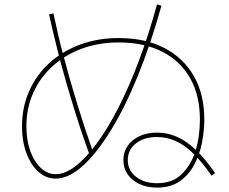

<svg xmlns="http://www.w3.org/2000/svg" viewBox="-20 -823 1040 873"><path d="M694 30Q649 30 614.5 14Q580 -2 560.5 -30Q541 -58 541 -95Q541 -132 560.5 -160Q580 -188 614.5 -204Q649 -220 694 -220Q742 -220 785.5 -200.5Q829 -181 871.5 -140.5Q914 -100 958 -36L942 -24Q899 -86 859 -125Q819 -164 778.5 -182Q738 -200 694 -200Q635 -200 598 -171Q561 -142 561 -95Q561 -49 598 -19.5Q635 10 694 10Q765 10 807 -32Q849 -74 868 -134Q879 -169 884 -206Q889 -243 889 -279Q889 -389 844.5 -467.5Q800 -546 717.5 -588Q635 -630 519 -630Q428 -630 351.5 -601.5Q275 -573 218.5 -521.5Q162 -470 131 -400.5Q100 -331 100 -248Q100 -186 117.5 -137Q135 -88 165.5 -59.5Q196 -31 233 -31Q276 -31 324 -68Q372 -105 422 -173.5Q472 -242 520.5 -337.5Q569 -433 613 -550.5Q657 -668 694 -803L714 -797Q666 -624 607.5 -480Q549 -336 484.5 -231Q420 -126 356 -68.5Q292 -11 233 -11Q189 -11 154.5 -42Q120 -73 100 -127Q80 -181 80 -248Q80 -335 112.5 -408.5Q145 -482 204 -536Q263 -590 343.5 -620Q424 -650 519 -650Q640 -650 727 -605Q814 -560 861.5 -477Q909 -394 909 -279Q909 -229 898.5 -175Q888 -121 863.5 -74.5Q839 -28 797.5 1Q756 30 694 30ZM388 -117Q348 -227 314.5 -336Q281 -445 252 -553Q239 -605 226.5 -656Q214 -707 203 -758L223 -762Q233 -715 244 -667Q255 -619 268 -571Q297 -461 331.5 -349Q366 -237 406 -123Z"/></svg>

Font: M PLUS 2 Thin
Style: Regular
Weight: 100
Designer: Coji Morishita
Foundry: UNDERFOREST DESIGN
Version: Version 1.001